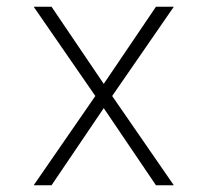

<svg xmlns="http://www.w3.org/2000/svg" viewBox="-20 -550 616 570"><path d="M80 0H133L288 -229L443 0H496L313 -265L496 -530H443L288 -301L133 -530H80L263 -265Z"/></svg>

Font: Iosevka Sparkle Extralight
Style: Regular
Weight: 200
Designer: Belleve Invis
Foundry: Belleve Invis
Version: Version 4.5.0; ttfautohint (v1.8.3)